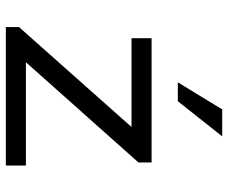

<svg xmlns="http://www.w3.org/2000/svg" viewBox="-80 -680 761 640"><g transform="rotate(90 300.0 -360.5)"><path d="M435.1 -721.2 317.9 -573.2H254.9L345.2 -721.2ZM70.8 0V-43.9L403.8 -418.9H107.9V-485.8H522V-441.9L188 -66.9H532.2V0Z"/></g></svg>

Font: SourceCodePro-Regular
Style: Regular
Weight: 400
Monospace: yes
Designer: Paul D. Hunt
Foundry: Adobe Systems Incorporated
Version: Version 1.009;PS 1.000;hotconv 1.0.70;makeotf.lib2.5.5900